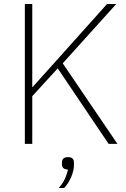

<svg xmlns="http://www.w3.org/2000/svg" viewBox="-20 -718 627 958"><path d="M268 -377 141 -238V0H104V-698H141V-284H143L266 -421L514 -698H560L293 -402L566 0H522ZM320 66Q349 66 349 94V105Q349 133 335 165.5Q321 198 300 220H273Q294 197 305 171.5Q316 146 319 128Q302 127 295.5 120Q289 113 289 102V94Q289 66 320 66Z"/></svg>

Font: IBM Plex Sans ExtLt
Style: Regular
Weight: 200
Designer: Mike Abbink, Paul van der Laan, Pieter van Rosmalen
Foundry: Bold Monday
Version: Version 3.005